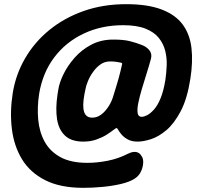

<svg xmlns="http://www.w3.org/2000/svg" viewBox="-20 -740 950 922"><path d="M571 -619Q467 -619 381.5 -578.5Q296 -538 240.5 -464.5Q185 -391 168 -290Q158 -225 163.5 -165.5Q169 -106 194.5 -59.5Q220 -13 270 14.5Q320 42 400 42Q446 42 497 32Q548 22 595 -2Q617 -13 634 -10Q651 -7 660 10L661 11Q669 23 667.5 44Q666 65 656 85.5Q646 106 625 119Q601 134 560.5 143.5Q520 153 472.5 157.5Q425 162 380 162Q269 162 196.5 125Q124 88 85.5 24.5Q47 -39 37 -121Q27 -203 41 -292Q55 -381 100 -459Q145 -537 216.5 -595.5Q288 -654 381.5 -687Q475 -720 586 -720Q689 -720 756 -694.5Q823 -669 857.5 -622Q892 -575 899.5 -509Q907 -443 894 -361Q879 -265 847.5 -205.5Q816 -146 778.5 -114.5Q741 -83 704.5 -71.5Q668 -60 641 -60Q613 -60 594.5 -70Q576 -80 565 -92.5Q554 -105 548.5 -115Q543 -125 540 -125Q536 -125 523.5 -115Q511 -105 491 -92.5Q471 -80 443 -70Q415 -60 380 -60Q323 -60 292.5 -88.5Q262 -117 254 -167.5Q246 -218 256 -285L260 -310Q265 -343 285 -384Q305 -425 338.5 -463Q372 -501 418.5 -525.5Q465 -550 524 -550Q573 -550 603 -542.5Q633 -535 661 -524Q683 -516 697 -499Q711 -482 705 -458Q696 -425 684 -387Q672 -349 661 -312Q650 -275 644 -245Q638 -215 641 -197Q644 -179 660 -179Q671 -179 686 -186.5Q701 -194 718.5 -213Q736 -232 750.5 -266.5Q765 -301 774 -355Q779 -389 780.5 -425Q782 -461 773.5 -495.5Q765 -530 742.5 -558Q720 -586 678.5 -602.5Q637 -619 571 -619ZM423 -175Q446 -175 465.5 -189.5Q485 -204 501 -228.5Q517 -253 525 -282Q542 -336 550.5 -367Q559 -398 565 -426Q567 -432 566.5 -435Q566 -438 561 -439Q552 -441 539 -443Q526 -445 508 -445Q483 -445 463 -431Q443 -417 427.5 -395.5Q412 -374 402.5 -351Q393 -328 390 -310L385 -285Q375 -230 384 -202.5Q393 -175 423 -175Z"/></svg>

Font: Winky Sans SemiBold
Style: Italic
Weight: 600
Italic angle: -8.97852°
Designer: Simon Atzbach
Foundry: typofactur
Version: Version 1.205